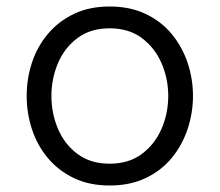

<svg xmlns="http://www.w3.org/2000/svg" viewBox="-20 -560 675 590"><path d="M317 10Q254 10 206.5 -13Q159 -36 126.5 -75Q94 -114 78 -163.5Q62 -213 62 -265Q62 -318 78 -367Q94 -416 126.5 -455Q159 -494 206.5 -517Q254 -540 317 -540Q380 -540 428 -517Q476 -494 508 -455Q540 -416 556.5 -367Q573 -318 573 -265Q573 -213 556.5 -163.5Q540 -114 508 -75Q476 -36 428 -13Q380 10 317 10ZM317 -57Q376 -57 416 -87Q456 -117 476.5 -164.5Q497 -212 497 -265Q497 -318 476.5 -365.5Q456 -413 416 -443Q376 -473 317 -473Q258 -473 218 -443Q178 -413 158 -365.5Q138 -318 138 -265Q138 -212 158 -164.5Q178 -117 218 -87Q258 -57 317 -57Z"/></svg>

Font: Be Vietnam Pro Light
Style: Regular
Weight: 300
Designer: Lam Bao, Tony Le, Vietanh Nguyen
Foundry: Yellow Type Foundry
Version: Version 1.002; ttfautohint (v1.8.3)